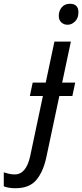

<svg xmlns="http://www.w3.org/2000/svg" viewBox="-146 -756 435 1016"><path d="M212 -625Q192 -625 178.5 -637.5Q165 -650 165 -672Q165 -698 180.5 -717Q196 -736 224 -736Q269 -736 269 -691Q269 -660 251 -642.5Q233 -625 212 -625ZM-64 240Q-101 240 -126 230V156Q-114 160 -99 163.5Q-84 167 -68 167Q-7 167 14 69L81 -248H12L27 -319H96L142 -536H229L183 -319H252L237 -248H168L99 77Q83 152 46.5 196Q10 240 -64 240Z"/></svg>

Font: Manna Sans
Style: Italic
Weight: 400
Italic angle: -12°
Designer: Monotype Design Team
Foundry: Monotype Imaging Inc.
Version: Version 2.001.1; ttfautohint (v1.8.2)